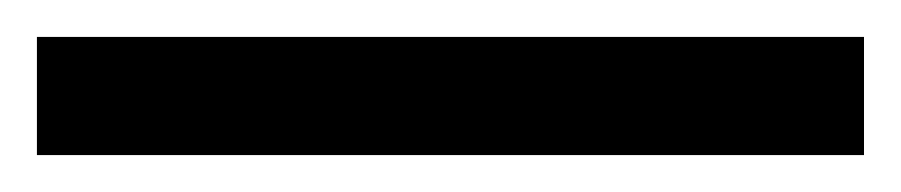

<svg xmlns="http://www.w3.org/2000/svg" viewBox="-22 70 488 104"><path d="M446 154H-2V90H446Z"/></svg>

Font: uguzrati05
Style: Book
Weight: 400
Designer: Jelle Bosma - Monotype Design Team, Universal Thirst
Foundry: Monotype Imaging Inc.
Version: Version 2.106